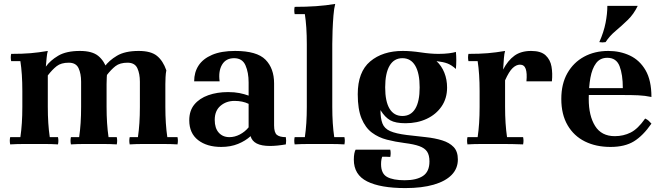

<svg xmlns="http://www.w3.org/2000/svg" viewBox="-20 -735 3385 980"><path d="M32 2Q28 -17 32 -35H84Q89 -69 91.5 -107Q94 -145 94 -190V-270Q94 -359 84 -423H37Q33 -442 37 -460Q95 -460 136 -463.5Q177 -467 224 -475Q220 -462 218 -439.5Q216 -417 214 -395L224 -350V-190Q224 -145 226.5 -107Q229 -69 234 -35H276Q280 -17 276 2Q242 0 214 0Q186 0 159 0Q132 0 99.5 0Q67 0 32 2ZM342 2Q338 -17 342 -35H384Q389 -69 391.5 -107Q394 -145 394 -190V-318Q394 -359 381 -387Q368 -415 331 -415Q292 -415 269.5 -397.5Q247 -380 224 -350L214 -395Q236 -426 277 -450.5Q318 -475 388 -475Q450 -475 481 -450Q512 -425 529 -376Q526 -361 525 -341Q524 -321 524 -306V-190Q524 -145 526.5 -107Q529 -69 534 -35H576Q580 -17 576 2Q542 0 514 0Q486 0 459 0Q432 0 404.5 0Q377 0 342 2ZM642 2Q638 -17 642 -35H684Q689 -69 691.5 -107Q694 -145 694 -190V-318Q694 -359 681 -387Q668 -415 631 -415Q592 -415 569.5 -397.5Q547 -380 524 -350L514 -395Q536 -426 577 -450.5Q618 -475 688 -475Q750 -475 781 -450Q812 -425 829 -376Q826 -361 825 -341Q824 -321 824 -306V-190Q824 -145 826.5 -107Q829 -69 834 -35H886Q890 -17 886 2Q852 0 819 0Q786 0 759 0Q732 0 704.5 0Q677 0 642 2Z M1109 15Q1036 15 991 -20Q946 -55 946 -121Q946 -170 972 -201.5Q998 -233 1043 -249Q1088 -265 1144 -265Q1177 -265 1202 -260Q1227 -255 1249 -247V-205Q1218 -220 1177 -220Q1135 -220 1105.5 -195Q1076 -170 1076 -123Q1076 -81 1096.5 -58Q1117 -35 1151 -35Q1178 -35 1204 -48.5Q1230 -62 1249 -85L1259 -40Q1233 -16 1195 -0.5Q1157 15 1109 15ZM1379 -309V-95Q1379 -58 1393.5 -46.5Q1408 -35 1439 -35Q1442 -17 1439 2Q1416 6 1395.5 8Q1375 10 1358 10Q1315 10 1290.5 -2.5Q1266 -15 1259 -40L1249 -85V-314Q1249 -365 1233 -401.5Q1217 -438 1175 -438Q1133 -438 1113.5 -405Q1094 -372 1101 -320H971Q971 -366 993.5 -400.5Q1016 -435 1062.5 -455Q1109 -475 1180 -475Q1291 -475 1335 -430.5Q1379 -386 1379 -309Z M1738 -35Q1742 -17 1738 2Q1704 0 1671 0Q1638 0 1611 0Q1584 0 1551.5 0Q1519 0 1484 2Q1480 -17 1484 -35H1536Q1541 -69 1543.5 -107Q1546 -145 1546 -190V-510Q1546 -599 1536 -663H1484Q1480 -682 1484 -700Q1542 -700 1593 -703.5Q1644 -707 1691 -715Q1685 -693 1682 -656Q1679 -619 1677.5 -579.5Q1676 -540 1676 -510V-190Q1676 -145 1678.5 -107Q1681 -69 1686 -35Z M2034 -143Q2077 -143 2099.5 -180Q2122 -217 2122 -289Q2122 -361 2099.5 -399.5Q2077 -438 2034 -438Q1991 -438 1968.5 -399.5Q1946 -361 1946 -289Q1946 -217 1968.5 -180Q1991 -143 2034 -143ZM1786 80Q1786 62 1788.5 49Q1791 36 1795 29H1972Q1976 47 1972 66Q1960 65 1950.5 65Q1941 65 1931 65Q1929 69 1927 79Q1925 89 1925 103Q1925 151 1955.5 168Q1986 185 2046 185Q2106 185 2139 163Q2172 141 2172 89Q2172 57 2160 39Q2148 21 2120.5 11Q2093 1 2045 -5Q1998 -11 1955 -22Q1912 -33 1878.5 -58Q1845 -83 1825.5 -130Q1806 -177 1806 -254Q1806 -368 1869.5 -421.5Q1933 -475 2036 -475Q2078 -475 2128 -467.5Q2178 -460 2218 -460Q2248 -460 2271.5 -463Q2295 -466 2307 -470Q2311 -430 2307 -383Q2285 -403 2264 -411Q2243 -419 2208 -423Q2234 -399 2248 -364Q2262 -329 2262 -288Q2262 -233 2234 -192Q2206 -151 2158 -128.5Q2110 -106 2050 -106Q1999 -106 1972 -121Q1945 -136 1922 -173Q1922 -131 1932 -105Q1942 -79 1971 -66Q2000 -53 2056 -46Q2107 -40 2153.5 -35Q2200 -30 2237 -18.5Q2274 -7 2295.5 15.5Q2317 38 2317 79Q2317 125 2285.5 157.5Q2254 190 2194 207.5Q2134 225 2049 225Q1922 225 1854 191Q1786 157 1786 80Z M2366 2Q2362 -17 2366 -35H2418Q2423 -69 2425.5 -107Q2428 -145 2428 -190V-270Q2428 -359 2418 -423H2371Q2367 -442 2371 -460Q2429 -460 2470 -463.5Q2511 -467 2558 -475Q2554 -462 2552 -437.5Q2550 -413 2548 -380L2558 -325V-190Q2558 -145 2560.5 -107Q2563 -69 2568 -35H2650Q2654 -17 2650 2Q2593 0 2556.5 0Q2520 0 2493 0Q2466 0 2433.5 0Q2401 0 2366 2ZM2667 -320Q2671 -361 2663.5 -383Q2656 -405 2634 -405Q2615 -405 2596.5 -387.5Q2578 -370 2558 -325L2548 -380Q2572 -426 2605.5 -450.5Q2639 -475 2691 -475Q2741 -475 2765 -452.5Q2789 -430 2795 -395Q2801 -360 2797 -320Z M3096 15Q3022 15 2965.5 -13Q2909 -41 2877 -96Q2845 -151 2845 -230Q2845 -307 2876 -361.5Q2907 -416 2961 -445.5Q3015 -475 3085 -475Q3145 -475 3195 -451.5Q3245 -428 3275 -376.5Q3305 -325 3305 -240Q3272 -247 3238.5 -248.5Q3205 -250 3161 -250H2952V-285H3159Q3159 -354 3142.5 -397Q3126 -440 3080 -440Q3043 -440 3022.5 -412.5Q3002 -385 2993.5 -338Q2985 -291 2985 -230Q2985 -144 3017.5 -92Q3050 -40 3118 -40Q3162 -40 3199 -58.5Q3236 -77 3273 -130Q3284 -125 3291 -118.5Q3298 -112 3305 -104Q3262 -42 3215.5 -13.5Q3169 15 3096 15ZM3235 -705Q3215 -663 3184 -633Q3153 -603 3122 -577Q3091 -551 3071 -520Q3055 -517 3039 -520Q3062 -572 3071 -618.5Q3080 -665 3080 -705Z"/></svg>

Font: Poltawski Nowy
Style: Bold
Weight: 700
Designer: Adam Pótawski, Mateusz Machalski, Borys Kosmynka, Ania Wieluska
Foundry: Capitalics.wtf
Version: Version 1.001;gftools[0.9.25]